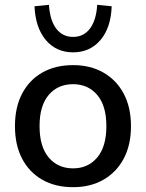

<svg xmlns="http://www.w3.org/2000/svg" viewBox="-20 -767 605 796"><path d="M283 9Q209 9 155 -22Q101 -53 71.5 -109.5Q42 -166 42 -244Q42 -322 71.5 -378.5Q101 -435 155 -466Q209 -497 283 -497Q355 -497 409 -466Q463 -435 493 -378.5Q523 -322 523 -244Q523 -166 493 -109.5Q463 -53 409 -22Q355 9 283 9ZM283 -69Q345 -69 383 -114Q421 -159 421 -244Q421 -329 383 -373.5Q345 -418 283 -418Q220 -418 182 -373.5Q144 -329 144 -244Q144 -159 182 -114Q220 -69 283 -69ZM283 -550Q213 -550 170 -601Q127 -652 123 -741L183 -747Q187 -683 213 -648.5Q239 -614 283 -614Q327 -614 353 -648.5Q379 -683 383 -747L443 -741Q440 -652 396.5 -601Q353 -550 283 -550Z"/></svg>

Font: Nunito Sans SemiBold
Style: Regular
Weight: 600
Designer: Vernon Adams
Foundry: Vernon Adams
Version: Version 3.101; ttfautohint (v1.8.4.7-5d5b);gftools[0.9.27]